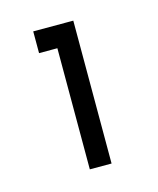

<svg xmlns="http://www.w3.org/2000/svg" viewBox="-61 -871 333 405"><g transform="rotate(-15 105.0 -669.0)"><path d="M87.5 -513V-777.5H47.5V-825H135V-513Z"/></g></svg>

Font: Spartan Thin Medium
Style: Regular
Weight: 500
Version: Version 1.004